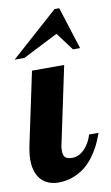

<svg xmlns="http://www.w3.org/2000/svg" viewBox="-94 -795 490 846"><g transform="rotate(-10 150.5 -372.0)"><path d="M309.1 -179.2Q294.9 -138.7 277.6 -108.9Q260.3 -79.1 241.5 -58.6Q222.7 -38.1 202.9 -25.4Q183.1 -12.7 164.6 -5.9Q146 1 129.2 3.4Q112.3 5.9 99.1 5.9Q76.7 5.9 57.1 -1Q37.6 -7.8 23.2 -22.5Q8.8 -37.1 0.5 -59.6Q-7.8 -82 -7.8 -113.8Q-7.8 -127.4 -5.9 -143.8Q-3.9 -160.2 0 -179.2L67.9 -500H211.9L140.1 -160.2Q137.7 -151.9 137 -143.8Q136.2 -135.7 136.2 -127.9Q136.2 -106.9 146 -98.9Q155.8 -90.8 176.8 -90.8Q191.4 -90.8 205.3 -97.4Q219.2 -104 231 -115.7Q242.7 -127.4 252 -143.8Q261.2 -160.2 267.1 -179.2ZM262.2 -561 202.1 -641.1 44.9 -561H1L212.9 -750H233.9L293.9 -561Z"/></g></svg>

Font: Lobster
Style: Regular
Weight: 400
Designer: Pablo Impallari
Foundry: Pablo Impallari
Version: Version 1.007; ttfautohint (v1.1) -l 8 -r 50 -G 50 -x 14 -D 